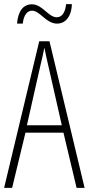

<svg xmlns="http://www.w3.org/2000/svg" viewBox="-20 -915 432 935"><path d="M63 -800H91C95 -843 114 -863 136 -863C175 -863 204 -800 258 -800C296 -800 328 -831 330 -895H302C298 -855 282 -831 257 -831C214 -831 188 -894 135 -894C95 -894 68 -863 63 -800ZM353 0H392L221 -714H171L0 0H39L104 -269H289ZM215 -596 281 -305H111L177 -597C185 -631 191 -654 196 -683C202 -654 207 -630 215 -596Z"/></svg>

Font: Noto Sans Devanagari UI ExtraCondensed ExtraLight
Style: Regular
Weight: 200
Width: 2
Designer: Jelle Bosma - Monotype Design Team
Foundry: Monotype Imaging Inc.
Version: Version 2.004